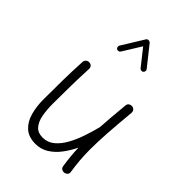

<svg xmlns="http://www.w3.org/2000/svg" viewBox="-249 -951 1087 1087"><g transform="rotate(45 294.5 -408.0)"><path d="M504.4 -481.9Q494.6 -377.4 489.7 -303.5Q484.9 -229.5 484.9 -172.9Q484.9 -125 488.3 -84.7Q491.7 -44.4 498 -3.9Q500.5 8.3 493.9 15.9Q487.3 23.4 478 25.9Q467.3 28.3 456.8 23.2Q446.3 18.1 444.3 4.4Q439 -28.8 435.8 -61.8Q432.6 -94.7 431.2 -130.4Q410.6 -87.4 383.3 -51.8Q356 -16.1 321.3 5.4Q286.6 26.9 243.7 26.9Q188.5 26.9 156.5 -2.4Q124.5 -31.7 111.3 -79.6Q98.1 -127.4 98.1 -182.6Q98.1 -258.3 99.1 -333Q100.1 -407.7 104.5 -489.3Q105 -499.5 112.3 -507.6Q119.6 -515.6 131.8 -515.6Q145.5 -515.6 152.3 -507.6Q159.2 -499.5 158.7 -488.3Q155.3 -415 154.1 -348.6Q152.8 -282.2 152.8 -203.6Q152.8 -155.3 160.2 -115.2Q167.5 -75.2 188 -51.3Q208.5 -27.3 247.6 -27.3Q286.6 -27.3 316.4 -51.8Q346.2 -76.2 368.4 -116Q390.6 -155.8 406.7 -202.9Q422.9 -250 434.1 -294.9Q434.6 -296.9 435.1 -298.3Q437.5 -338.4 441.4 -385.3Q445.3 -432.1 450.7 -487.3Q451.7 -500.5 460.9 -506.3Q470.2 -512.2 481 -511.2Q490.7 -510.3 498 -502.9Q505.4 -495.6 504.4 -481.9ZM192.4 -679.2Q186.5 -683.1 185.1 -689.9Q183.6 -696.8 187 -703.1L268.1 -834.5Q272.5 -841.8 282.2 -841.6Q292 -841.3 296.4 -835.9L390.1 -718.3Q394.5 -713.4 393.6 -705.8Q392.6 -698.2 387.2 -693.8Q382.3 -689.5 374.8 -690.4Q367.2 -691.4 362.8 -696.8L284.7 -795.4L216.3 -685.1Q212.9 -679.2 205.8 -677.5Q198.7 -675.8 192.4 -679.2Z"/></g></svg>

Font: Mikhak Light
Style: Regular
Weight: 300
Designer: Amin Abedi
Version: Version 3.3